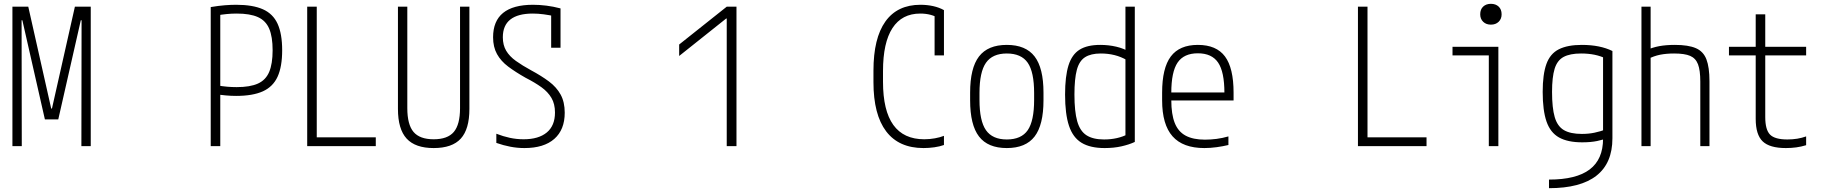

<svg xmlns="http://www.w3.org/2000/svg" viewBox="-20 -765 9540 1005"><path d="M45 0V-730H128L248 -197H252L372 -730H455V0H406L407 -659H403L285 -140H215L97 -659H93L94 0Z M1083 -728Q1125 -735 1157 -737.5Q1189 -740 1216 -740Q1303 -740 1356 -716.5Q1409 -693 1433 -640.5Q1457 -588 1457 -502Q1457 -416 1433 -363.5Q1409 -311 1356 -287Q1303 -263 1216 -263Q1189 -263 1162 -265.5Q1135 -268 1102 -273L1116 -318Q1147 -313 1170.5 -311Q1194 -309 1219 -309Q1289 -309 1330 -327.5Q1371 -346 1389 -388.5Q1407 -431 1407 -502Q1407 -573 1389 -615Q1371 -657 1330 -675.5Q1289 -694 1219 -694Q1192 -694 1167 -691.5Q1142 -689 1112 -684L1133 -708V0H1083Z M1588 0V-730H1638V-46H1947V0Z M2250 10Q2154 10 2108.5 -39.5Q2063 -89 2063 -195V-730H2112V-199Q2112 -113 2144.5 -74.5Q2177 -36 2250 -36Q2323 -36 2355.5 -74.5Q2388 -113 2388 -199V-730H2437V-195Q2437 -89 2392 -39.5Q2347 10 2250 10Z M2725 10Q2688 10 2651.5 3Q2615 -4 2578 -17V-65Q2614 -51 2649 -43.5Q2684 -36 2721 -36Q2799 -36 2842 -71.5Q2885 -107 2885 -176Q2885 -221 2866.5 -252.5Q2848 -284 2814 -308.5Q2780 -333 2731 -358Q2678 -388 2640 -416.5Q2602 -445 2581.5 -482Q2561 -519 2561 -570Q2561 -655 2613.5 -697.5Q2666 -740 2770 -740Q2804 -740 2840 -735.5Q2876 -731 2914 -721V-515H2865V-703L2888 -679Q2856 -686 2826.5 -690Q2797 -694 2769 -694Q2691 -694 2651.5 -663Q2612 -632 2612 -570Q2612 -529 2629.5 -499.5Q2647 -470 2680.5 -446Q2714 -422 2760 -397Q2814 -368 2853.5 -338.5Q2893 -309 2914.5 -270Q2936 -231 2936 -175Q2936 -86 2881.5 -38Q2827 10 2725 10Z M3784 0V-668H3781L3535 -472V-532L3784 -730H3835V0Z M4814 10Q4685 10 4618.5 -77.5Q4552 -165 4552 -335V-395Q4552 -565 4614.5 -652.5Q4677 -740 4798 -740Q4833 -740 4864.5 -733Q4896 -726 4921 -712V-475H4872V-708L4897 -667Q4856 -694 4797 -694Q4701 -694 4651.5 -618Q4602 -542 4602 -393V-337Q4602 -186 4656 -111Q4710 -36 4818 -36Q4846 -36 4873.5 -41Q4901 -46 4921 -54V-6Q4899 2 4870.5 6Q4842 10 4814 10Z M5250 10Q5151 10 5104.5 -50.5Q5058 -111 5058 -240V-280Q5058 -409 5104.5 -469.5Q5151 -530 5250 -530Q5349 -530 5395.5 -469.5Q5442 -409 5442 -280V-240Q5442 -111 5395.5 -50.5Q5349 10 5250 10ZM5250 -35Q5326 -35 5359.5 -83.5Q5393 -132 5393 -242V-278Q5393 -388 5359.5 -436.5Q5326 -485 5250 -485Q5175 -485 5141 -436.5Q5107 -388 5107 -278V-242Q5107 -132 5141 -83.5Q5175 -35 5250 -35Z M5762 10Q5687 10 5641.5 -17.5Q5596 -45 5575.5 -106.5Q5555 -168 5555 -270Q5555 -366 5573 -423Q5591 -480 5631 -505Q5671 -530 5739 -530Q5783 -530 5823.5 -520.5Q5864 -511 5896 -491L5879 -450Q5848 -468 5814 -476.5Q5780 -485 5742 -485Q5690 -485 5659.5 -465.5Q5629 -446 5616.5 -399Q5604 -352 5604 -270Q5604 -182 5618.5 -130.5Q5633 -79 5667 -57Q5701 -35 5759 -35Q5831 -35 5886 -64L5871 -34V-730H5920V-22Q5890 -8 5850 1Q5810 10 5762 10Z M6284 10Q6172 10 6117.5 -51.5Q6063 -113 6063 -240V-280Q6063 -409 6108.5 -469.5Q6154 -530 6250 -530Q6347 -530 6392 -469.5Q6437 -409 6437 -280V-239H6087V-281H6403L6389 -265V-279Q6389 -389 6356 -437.5Q6323 -486 6250 -486Q6177 -486 6144 -437.5Q6111 -389 6111 -279V-241Q6111 -167 6129 -121.5Q6147 -76 6186 -55Q6225 -34 6287 -34Q6317 -34 6348 -38Q6379 -42 6410 -51V-6Q6381 1 6348 5.5Q6315 10 6284 10Z M7088 0V-730H7138V-46H7447V0Z M7773 0V-475H7583V-520H7823V0ZM7784 -636Q7759 -636 7743.5 -651Q7728 -666 7728 -690Q7728 -716 7743.5 -730.5Q7759 -745 7784 -745Q7809 -745 7824.5 -730.5Q7840 -716 7840 -690Q7840 -666 7824.5 -651Q7809 -636 7784 -636Z M8088 175Q8231 175 8301 122Q8371 69 8371 -39V-489L8387 -458Q8358 -472 8326 -478.5Q8294 -485 8256 -485Q8198 -485 8164.5 -467Q8131 -449 8117.5 -405Q8104 -361 8104 -284Q8104 -200 8118 -152Q8132 -104 8166 -84Q8200 -64 8260 -64Q8296 -64 8326.5 -70.5Q8357 -77 8387 -88L8402 -45Q8374 -34 8340.5 -27Q8307 -20 8262 -20Q8186 -20 8140.5 -45.5Q8095 -71 8075 -129Q8055 -187 8055 -284Q8055 -376 8074.5 -430Q8094 -484 8139.5 -507Q8185 -530 8260 -530Q8355 -530 8420 -498V-41Q8420 89 8336.5 154.5Q8253 220 8088 220Z M8880 -338Q8880 -397 8868 -428.5Q8856 -460 8827 -472.5Q8798 -485 8743 -485Q8702 -485 8669.5 -478.5Q8637 -472 8604 -455L8597 -502Q8630 -517 8665.5 -523.5Q8701 -530 8747 -530Q8817 -530 8856.5 -513Q8896 -496 8912 -454.5Q8928 -413 8928 -340V0H8880ZM8572 0V-730H8620V0Z M9328 10Q9243 10 9206.5 -25Q9170 -60 9170 -143V-475H9030V-520H9170V-690H9220V-520H9434V-475H9220V-152Q9220 -86 9245 -60.5Q9270 -35 9336 -35Q9363 -35 9387.5 -39Q9412 -43 9434 -51V-5Q9408 3 9382 6.5Q9356 10 9328 10Z"/></svg>

Font: M PLUS 1 Code Light
Style: Regular
Weight: 300
Designer: Coji Morishita
Foundry: UNDERFOREST DESIGN
Version: Version 1.002